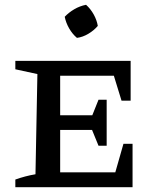

<svg xmlns="http://www.w3.org/2000/svg" viewBox="-20 -781 656 801"><path d="M495 -181H533V0H44V-32Q86 -47 128 -54L136 -472L44 -492V-527H525V-361H487L455 -465H231V-300H365L391 -365H425V-173H391L364 -239H231V-62H461ZM339 -761Q358 -744 371 -720.5Q384 -697 388 -673Q372 -654 348.5 -640Q325 -626 301 -623Q282 -639 268.5 -662.5Q255 -686 250 -711Q267 -729 290 -742.5Q313 -756 339 -761Z"/></svg>

Font: Piazzolla SC Medium
Style: Regular
Weight: 500
Designer: Juan Pablo del Peral
Foundry: Huerta Tipografica
Version: Version 1.330